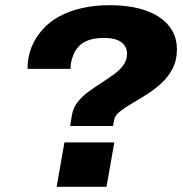

<svg xmlns="http://www.w3.org/2000/svg" viewBox="-20 -719 703 739"><path d="M250 -234 257 -277Q262 -305 279 -326.5Q296 -348 320 -365.5Q344 -383 369.5 -399.5Q395 -416 418 -432.5Q441 -449 455 -468.5Q469 -488 469 -513Q469 -529 460 -543Q451 -557 431.5 -565Q412 -573 380 -573Q345 -573 321.5 -564.5Q298 -556 284 -541.5Q270 -527 263 -509.5Q256 -492 253 -476Q252 -470 252 -464.5Q252 -459 252 -454H86Q86 -499 101 -536.5Q116 -574 143 -604.5Q170 -635 208.5 -656Q247 -677 296 -688Q345 -699 402 -699Q464 -699 512.5 -687Q561 -675 594 -652.5Q627 -630 644 -599Q661 -568 661 -530Q661 -487 644 -454.5Q627 -422 600.5 -398Q574 -374 544 -355Q514 -336 486.5 -320Q459 -304 440.5 -289Q422 -274 419 -256L415 -234ZM198 0 228 -171H420L390 0Z"/></svg>

Font: Archivo SemiExpanded ExtraBold
Style: Italic
Weight: 800
Width: 6
Italic angle: -10°
Designer: Hector Gatti
Foundry: Omnibus-Type
Version: Version 2.001